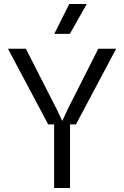

<svg xmlns="http://www.w3.org/2000/svg" viewBox="-20 -945 624 965"><path d="M222.2 -319.8 20 -700.2H109.9L266.1 -394L292 -338.9H293.9L319.8 -395L474.1 -700.2H564L361.8 -319.8H332V0H252V-319.8ZM252.9 -774.9 328.1 -924.8H416L331.1 -774.9Z"/></svg>

Font: TASA Explorer
Style: Regular
Weight: 400
Designer: Weizhong Zhang
Foundry: Local Remote
Version: Version 1.000;Glyphs 3.1.2 (3151)